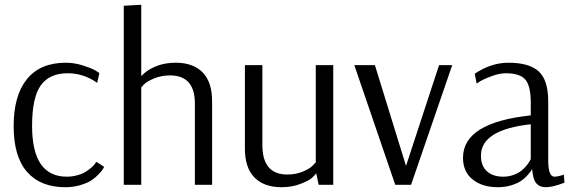

<svg xmlns="http://www.w3.org/2000/svg" viewBox="-20 -772 2399 802"><path d="M386 -426Q329 -466 263 -466Q186 -466 150 -415Q114 -364 114 -246Q114 -34 259 -34Q283 -34 305 -40.5Q327 -47 340.5 -56Q354 -65 364 -74Q374 -83 378 -90L383 -96L415 -75Q413 -72 410 -66Q407 -60 393.5 -45.5Q380 -31 363 -19.5Q346 -8 316.5 1Q287 10 253 10Q149 10 93 -54Q37 -118 37 -245Q37 -373 92.5 -441.5Q148 -510 255 -510Q290 -510 325 -499Q360 -488 378 -478L395 -467Z M497 0V-748L570 -752V-455H571L574 -458Q577 -461 582.5 -466Q588 -471 596 -476.5Q604 -482 616 -488Q628 -494 642 -499Q656 -504 675 -507Q694 -510 714 -510Q787 -510 826.5 -469.5Q866 -429 866 -349V0H794V-340Q794 -457 690 -457Q654 -457 624 -444.5Q594 -432 582 -420L570 -407V0Z M1372 -500V0H1311L1301 -48Q1294 -39 1282.5 -28.5Q1271 -18 1235.5 -4Q1200 10 1156 10Q1083 10 1043 -30.5Q1003 -71 1003 -151V-500H1076V-166Q1076 -43 1180 -43Q1216 -43 1245.5 -55.5Q1275 -68 1287 -81L1299 -94V-500Z M1631 0 1460 -500H1546L1676 -79L1814 -500H1869L1697 0Z M2197 -107V-253Q1989 -230 1989 -122Q1989 -79 2014 -56.5Q2039 -34 2082 -34Q2105 -34 2125.5 -41.5Q2146 -49 2158.5 -59.5Q2171 -70 2180 -81Q2189 -92 2193 -100ZM1971 -423 1963 -464Q2031 -510 2104 -510Q2190 -510 2230 -474Q2270 -438 2270 -347V-102Q2270 -34 2296 -34Q2303 -34 2312.5 -36Q2322 -38 2328 -40L2335 -43L2338 -9Q2289 10 2260 10Q2234 10 2220 -6.5Q2206 -23 2203 -65H2202Q2201 -62 2197.5 -57Q2194 -52 2182.5 -39Q2171 -26 2156 -16Q2141 -6 2115.5 2Q2090 10 2060 10Q1994 10 1954 -22.5Q1914 -55 1914 -113Q1914 -260 2197 -290V-343Q2197 -414 2174 -440Q2151 -466 2093 -466Q2067 -466 2036.5 -455Q2006 -444 1988 -434Z"/></svg>

Font: Arsenal
Style: Regular
Weight: 400
Designer: Andrij Shevchenko
Foundry: Stairsfor.com
Version: Version 1.000